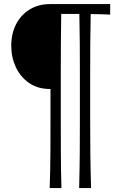

<svg xmlns="http://www.w3.org/2000/svg" viewBox="-20 -764 603 966"><path d="M378.2 182.2H438.2Q435.4 89.6 434.5 6.3Q433.7 -77 433.7 -161.2V-400.5Q433.7 -473.5 434.2 -544.8Q434.7 -616.2 436.3 -693.3Q459.8 -693.2 484.4 -692.4Q509 -691.7 534.3 -690.6V-743.5H232.3Q173.8 -743.5 129.7 -716.6Q85.6 -689.7 61.1 -642.4Q36.6 -595 36.6 -533.4Q36.6 -475.8 59.6 -426.3Q82.6 -376.9 126.2 -346.6Q169.8 -316.2 232.3 -316.2H234V-161.2Q234 -77 233.6 6.3Q233.2 89.6 230 182.2H289Q286.6 89.6 286.2 6.3Q285.8 -77 285.8 -161.2V-400.5Q285.8 -473.6 286.3 -545.1Q286.8 -616.6 288 -693.8H379.3Q380.9 -616.6 381.4 -545.1Q381.9 -473.6 381.9 -400.5V-161.2Q381.9 -77 381.3 6.3Q380.7 89.6 378.2 182.2Z"/></svg>

Font: Pinar-VF-FD
Style: Regular
Weight: 300
Designer: Amin Abedi
Version: Version 3.0